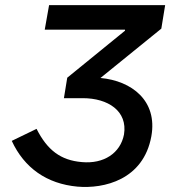

<svg xmlns="http://www.w3.org/2000/svg" viewBox="-20 -720 675 751"><path d="M283 10C386 19 541 -16 572 -187C597 -326 495 -404 373 -415L611 -608L626 -700H172L155 -604H469V-600L243 -416L230 -336H304C402 -336 480 -286 465 -194C451 -121 386 -78 300 -86C217 -93 165 -133 123 -216L26 -169C75 -63 163 -1 283 10Z"/></svg>

Font: Fixel Display Medium
Style: Italic
Weight: 500
Italic angle: -10°
Designer: AlfaBravo + MacPaw
Foundry: Kyrylo Tkachov, Marchela Mozhyna, Serhii Makarenko, Maria Weinstein, Zakhar Kryvoshyya
Version: Version 1.210;Glyphs 3.2 (3217)